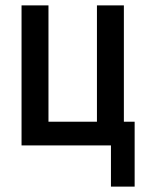

<svg xmlns="http://www.w3.org/2000/svg" viewBox="-20 -540 540 713"><path d="M392 153V0H60V-520H160V-88H340V-520H440V-88H480V153Z"/></svg>

Font: Iosevka Semibold
Style: Regular
Weight: 600
Monospace: yes
Designer: Belleve Invis
Foundry: Belleve Invis
Version: Version 33.2.3; ttfautohint (v1.8.4)